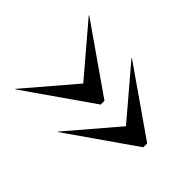

<svg xmlns="http://www.w3.org/2000/svg" viewBox="-98 -833 890 890"><g transform="rotate(45 347.0 -387.5)"><path d="M264 -387 58.5 -628.5 60 -630 390 -400V-375L60 -145L58.5 -146.5ZM544 -387 338.5 -628.5 340 -630 670 -400V-375L340 -145L338.5 -146.5Z"/></g></svg>

Font: Bodoni* 72pt
Style: Regular
Weight: 400
Version: Version 2.3